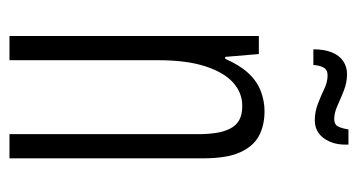

<svg xmlns="http://www.w3.org/2000/svg" viewBox="-195 -560 755 405"><g transform="rotate(90 182.5 -357.5)"><path d="M56 0V-526H94L100 -455H104Q117 -485 134 -503.5Q151 -522 172 -530Q193 -538 214 -538Q245 -538 267 -526Q289 -514 301.5 -486Q314 -458 314 -408V0H263V-398Q263 -418 260.5 -435Q258 -452 251.5 -465Q245 -478 233.5 -484.5Q222 -491 203 -491Q176 -491 154.5 -472Q133 -453 120 -413.5Q107 -374 107 -313V0ZM84 -641Q84 -664 90.5 -680Q97 -696 109 -704Q121 -712 136 -712Q154 -712 170.5 -705.5Q187 -699 202.5 -692Q218 -685 231 -685Q243 -685 247 -693.5Q251 -702 253 -715H285Q286 -692 279 -676Q272 -660 260.5 -652Q249 -644 234 -644Q216 -644 199 -650.5Q182 -657 167.5 -664Q153 -671 139 -671Q127 -671 122.5 -662.5Q118 -654 117 -641Z"/></g></svg>

Font: Archivo ExtraCondensed ExtraLight
Style: Regular
Weight: 250
Width: 2
Designer: Hector Gatti
Foundry: Omnibus-Type
Version: Version 2.001